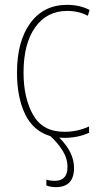

<svg xmlns="http://www.w3.org/2000/svg" viewBox="-20 -558 418 791"><path d="M210 213Q285 213 285 134Q285 69 224 9Q234 10 244 10Q301 10 347 -11V-37Q299 -15 245 -15Q156 -15 116.5 -84.5Q77 -154 77 -259Q77 -378 125 -445.5Q173 -513 257 -513Q304 -513 342 -493L349 -517Q309 -538 256 -538Q160 -538 105 -463Q50 -388 50 -259Q50 -157 83.5 -87.5Q117 -18 188 3Q219 32 238.5 63.5Q258 95 258 130Q258 187 206 187Q186 187 171 182V206Q188 213 210 213Z"/></svg>

Font: Noto Sans Display SemiCondensed Thin
Style: Regular
Weight: 250
Width: 4
Designer: Monotype Design team
Foundry: Monotype Imaging Inc.
Version: 1.000